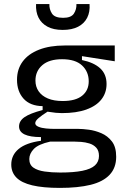

<svg xmlns="http://www.w3.org/2000/svg" viewBox="-20 -742 622 937"><path d="M272 175Q190 175 137.5 162.5Q85 150 60 124.5Q35 99 35 61Q35 15 71 -15Q107 -45 180 -55V-73Q127 -73 100 -86Q73 -99 73 -125Q73 -152 100 -170.5Q127 -189 188 -205V-224Q127 -225 95 -260.5Q63 -296 63 -353Q63 -404 90.5 -441.5Q118 -479 170.5 -499.5Q223 -520 296 -520H540V-443L380 -468V-449Q438 -437 469 -408.5Q500 -380 500 -332Q500 -289 475 -257Q450 -225 401.5 -207.5Q353 -190 282 -190Q268 -190 252.5 -191.5Q237 -193 212 -197Q185 -180 168.5 -166Q152 -152 152 -141Q152 -130 167.5 -123.5Q183 -117 205 -115Q227 -113 246 -113H363Q383 -113 413.5 -109Q444 -105 474.5 -92Q505 -79 526 -52Q547 -25 547 23Q547 77 515 111Q483 145 422 160Q361 175 272 175ZM274 100Q340 100 382 91.5Q424 83 443.5 65Q463 47 463 19Q463 -7 449.5 -21.5Q436 -36 416 -42Q396 -48 376 -49.5Q356 -51 342 -51H225Q167 -38 145 -15Q123 8 123 34Q123 62 143 76Q163 90 197.5 95Q232 100 274 100ZM286 -249Q349 -249 381 -275Q413 -301 413 -345Q413 -392 380.5 -422.5Q348 -453 283 -453Q220 -453 186.5 -424Q153 -395 153 -349Q153 -319 168.5 -296.5Q184 -274 213.5 -261.5Q243 -249 286 -249ZM156 -722H221Q220 -697 233.5 -676Q247 -655 288 -655Q327 -655 340.5 -675.5Q354 -696 353 -722H417Q420 -684 405.5 -655.5Q391 -627 361 -611.5Q331 -596 286 -596Q241 -596 211.5 -612Q182 -628 168 -656Q154 -684 156 -722Z"/></svg>

Font: Bricolage Grotesque 96pt ExtraBold
Style: Regular
Weight: 400
Version: Version 1.001;gftools[0.9.33.dev8+g029e19f]